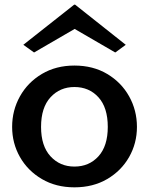

<svg xmlns="http://www.w3.org/2000/svg" viewBox="-20 -791 623 823"><path d="M299 12Q220 12 159.5 -23.5Q99 -59 65.5 -118Q32 -177 32 -247Q32 -318 65.5 -378Q99 -438 159.5 -474Q220 -510 299 -510Q379 -510 439.5 -474Q500 -438 533.5 -378Q567 -318 567 -247Q567 -177 533.5 -118Q500 -59 439.5 -23.5Q379 12 299 12ZM299 -77Q362 -77 402 -121Q442 -165 442 -247Q442 -330 402 -374Q362 -418 299 -418Q237 -418 196.5 -374Q156 -330 156 -247Q156 -165 196.5 -121Q237 -77 299 -77ZM126 -566 80 -599 298 -771H302L519 -599L474 -566L300 -667Z"/></svg>

Font: Panamera
Style: Bold
Weight: 700
Designer: Bastien Sozeau
Foundry: NBR — Bastien Sozeau
Version: Version 3.002; ttfautohint (v1.8.4.7-5d5b);gftools[0.9.33]